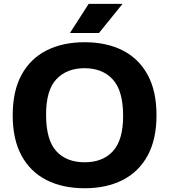

<svg xmlns="http://www.w3.org/2000/svg" viewBox="-20 -969 880 998"><path d="M420 9.5Q306 9.5 222 -33Q138 -75.5 92 -160Q46 -244.5 46 -370Q46 -495.5 92 -580Q138 -664.5 222 -707Q306 -749.5 420 -749.5Q534 -749.5 618 -706.8Q702 -664 747.8 -579.5Q793.5 -495 793.5 -370Q793.5 -245 747.5 -160.5Q701.5 -76 617.5 -33.2Q533.5 9.5 420 9.5ZM420 -125.5Q514 -125.5 567 -183.2Q620 -241 620 -366.5Q620 -497.5 566.2 -556Q512.5 -614.5 420 -614.5Q327 -614.5 273.2 -557.5Q219.5 -500.5 219.5 -373.5Q219.5 -241.5 272.5 -183.5Q325.5 -125.5 420 -125.5ZM343.5 -797.5 441 -949H617L494.5 -797.5Z"/></svg>

Font: Encode Sans SemiExpanded SemiExpanded
Style: Bold
Weight: 700
Width: 6
Designer: Multiple Designers
Foundry: Impallari Type
Version: Version 3.000; ttfautohint (v1.8.3) -l 8 -r 50 -G 200 -x 14 